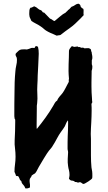

<svg xmlns="http://www.w3.org/2000/svg" viewBox="-20 -995 601 1067"><path d="M59.6 -355.5C59.6 -350.6 59.6 -345.7 60.5 -341.8C60.5 -336.9 61.5 -333 64.5 -330.1V-317.4C64.5 -283.2 63.5 -249 61.5 -214.8C60.5 -200.2 61.5 -184.6 63.5 -169.9C65.4 -155.3 66.4 -139.6 66.4 -124C66.4 -109.4 65.4 -95.7 63.5 -82C61.5 -68.4 60.5 -54.7 60.5 -40C63.5 -34.2 65.4 -29.3 66.4 -26.4C67.4 -23.4 67.4 -19.5 70.3 -17.6C72.3 -16.6 74.2 -15.6 77.1 -16.6C79.1 -17.6 81.1 -16.6 82 -14.6C84 -10.7 87.9 -5.9 88.9 -1C89.8 3.9 93.8 8.8 98.6 11.7C99.6 20.5 103.5 26.4 109.4 32.2C114.3 37.1 118.2 43.9 121.1 51.8C128.9 52.7 133.8 51.8 136.7 50.8L146.5 46.9C147.5 36.1 146.5 27.3 145.5 22.5C144.5 17.6 144.5 12.7 144.5 7.8C144.5 1 146.5 -3.9 149.4 -6.8C152.3 -9.8 155.3 -14.6 156.2 -19.5C163.1 -24.4 168 -28.3 170.9 -29.3C173.8 -30.3 175.8 -32.2 177.7 -35.2C181.6 -40 184.6 -45.9 187.5 -51.8C190.4 -57.6 193.4 -63.5 196.3 -68.4L223.6 -114.3C231.4 -127.9 250 -157.2 261.7 -168.9C264.6 -171.9 266.6 -174.8 268.6 -177.7C280.3 -195.3 290 -212.9 299.8 -231.4C309.6 -250 322.3 -266.6 334 -283.2C338.9 -290 342.8 -296.9 345.7 -305.7C348.6 -313.5 352.5 -320.3 357.4 -326.2C358.4 -323.2 358.4 -319.3 358.4 -315.4V-304.7C358.4 -282.2 357.4 -260.7 356.4 -239.3C355.5 -217.8 355.5 -195.3 355.5 -172.9C355.5 -168 355.5 -164.1 356.4 -161.1C357.4 -157.2 358.4 -153.3 358.4 -148.4C358.4 -141.6 357.4 -135.7 357.4 -129.9L356.4 -112.3V-91.8L358.4 -72.3C359.4 -63.5 361.3 -55.7 363.3 -48.8C365.2 -41 366.2 -33.2 366.2 -25.4C366.2 -20.5 366.2 -16.6 365.2 -12.7C364.3 -8.8 363.3 -4.9 363.3 -2C368.2 4.9 373 8.8 379.9 8.8C386.7 8.8 392.6 11.7 397.5 16.6C401.4 15.6 404.3 16.6 407.2 17.6C409.2 18.6 411.1 19.5 413.1 19.5C416 19.5 418 19.5 418.9 18.6C420.9 17.6 422.9 17.6 424.8 17.6C427.7 17.6 431.6 19.5 434.6 22.5C437.5 25.4 441.4 27.3 444.3 27.3C451.2 27.3 492.2 1 492.2 -4.9C493.2 -7.8 493.2 -12.7 493.2 -18.6C493.2 -26.4 493.2 -34.2 492.2 -42L488.3 -64.5C486.3 -86.9 485.4 -108.4 485.4 -130.9V-223.6L484.4 -251C484.4 -272.5 486.3 -293.9 487.3 -316.4C488.3 -337.9 489.3 -359.4 489.3 -380.9C489.3 -392.6 489.3 -404.3 488.3 -416C489.3 -419.9 490.2 -423.8 493.2 -426.8C492.2 -429.7 491.2 -436.5 491.2 -447.3C489.3 -469.7 488.3 -492.2 488.3 -514.6V-537.1L489.3 -593.8V-602.5L490.2 -603.5C492.2 -610.4 493.2 -617.2 493.2 -624C493.2 -627.9 492.2 -631.8 491.2 -635.7L490.2 -636.7V-660.2L491.2 -662.1C493.2 -667 493.2 -672.9 493.2 -677.7C493.2 -682.6 492.2 -687.5 491.2 -692.4C490.2 -697.3 489.3 -702.1 489.3 -707L487.3 -708L485.4 -719.7C481.4 -724.6 476.6 -726.6 471.7 -727.5C465.8 -727.5 458 -727.5 448.2 -726.6C447.3 -727.5 446.3 -728.5 444.3 -729.5C442.4 -730.5 437.5 -730.5 429.7 -729.5L426.8 -732.4C425.8 -733.4 421.9 -734.4 415 -733.4C414.1 -736.3 411.1 -737.3 407.2 -736.3C403.3 -735.4 398.4 -735.4 393.6 -734.4C390.6 -734.4 388.7 -735.4 386.7 -736.3C384.8 -737.3 381.8 -738.3 378.9 -738.3C374 -733.4 363.3 -720.7 363.3 -712.9C363.3 -688.5 362.3 -664.1 361.3 -638.7C360.4 -614.3 360.4 -586.9 363.3 -557.6C362.3 -552.7 361.3 -547.9 362.3 -543.9V-540L355.5 -527.3C345.7 -508.8 337.9 -492.2 328.1 -478.5C323.2 -471.7 317.4 -465.8 311.5 -459C305.7 -452.1 300.8 -445.3 297.9 -436.5C293 -433.6 288.1 -428.7 285.2 -423.8L276.4 -408.2C250 -362.3 217.8 -319.3 184.6 -278.3C183.6 -283.2 183.6 -287.1 183.6 -292V-304.7L184.6 -392.6V-407.2L186.5 -421.9C188.5 -438.5 188.5 -455.1 187.5 -471.7C186.5 -488.3 186.5 -504.9 187.5 -521.5C188.5 -539.1 189.5 -556.6 189.5 -575.2C190.4 -593.8 191.4 -611.3 192.4 -629.9L195.3 -696.3C195.3 -710 194.3 -722.7 191.4 -733.4L187.5 -737.3C185.5 -739.3 183.6 -738.3 180.7 -738.3C176.8 -738.3 173.8 -735.4 172.9 -728.5C162.1 -729.5 154.3 -729.5 149.4 -726.6C143.6 -723.6 137.7 -722.7 131.8 -720.7C128.9 -719.7 125 -719.7 121.1 -720.7H110.4C91.8 -720.7 87.9 -717.8 75.2 -705.1L70.3 -700.2C67.4 -697.3 66.4 -695.3 66.4 -693.4C66.4 -688.5 67.4 -683.6 70.3 -679.7C73.2 -675.8 74.2 -669.9 74.2 -663.1C74.2 -652.3 73.2 -641.6 70.3 -630.9C67.4 -620.1 66.4 -608.4 65.4 -597.7C61.5 -557.6 60.5 -516.6 60.5 -476.6C59.6 -436.5 59.6 -395.5 59.6 -355.5ZM142.6 -921.9C142.6 -915 142.6 -910.2 143.6 -907.2C143.6 -904.3 144.5 -901.4 145.5 -898.4L151.4 -885.7C153.3 -882.8 153.3 -880.9 154.3 -878.9C162.1 -873 169.9 -869.1 178.7 -864.3C187.5 -859.4 196.3 -855.5 204.1 -849.6C210.9 -844.7 218.8 -839.8 226.6 -832C234.4 -824.2 259.8 -811.5 271.5 -807.6L294.9 -796.9L305.7 -798.8C309.6 -798.8 313.5 -799.8 316.4 -800.8C333 -813.5 351.6 -828.1 370.1 -840.8C388.7 -853.5 406.2 -871.1 426.8 -891.6L445.3 -911.1C444.3 -914.1 443.4 -918.9 444.3 -926.8C445.3 -934.6 444.3 -940.4 443.4 -945.3C438.5 -947.3 431.6 -953.1 428.7 -957C427.7 -966.8 422.9 -972.7 415 -974.6C408.2 -973.6 401.4 -970.7 396.5 -966.8C390.6 -961.9 383.8 -960 377 -957C374 -954.1 371.1 -951.2 368.2 -947.3C365.2 -943.4 361.3 -940.4 358.4 -939.5C356.4 -936.5 354.5 -933.6 351.6 -931.6C348.6 -929.7 346.7 -927.7 344.7 -924.8C335 -919.9 324.2 -913.1 313.5 -903.3C302.7 -893.6 292 -884.8 283.2 -877.9C278.3 -878.9 274.4 -881.8 270.5 -884.8C266.6 -887.7 262.7 -890.6 257.8 -891.6L225.6 -924.8C220.7 -924.8 216.8 -926.8 215.8 -929.7C214.8 -932.6 211.9 -934.6 209 -937.5C201.2 -939.5 194.3 -943.4 189.5 -948.2C183.6 -954.1 176.8 -957 169.9 -960L160.2 -955.1C157.2 -953.1 153.3 -952.1 149.4 -952.1C142.6 -945.3 142.6 -930.7 142.6 -921.9Z"/></svg>

Font: Caesar Dressing Cyrillic
Style: Regular
Weight: 400
Designer: Dathan Boardman
Foundry: Open Window
Version: Version 1.00;July 2, 2020;FontCreator 13.0.0.2642 64-bit